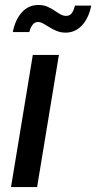

<svg xmlns="http://www.w3.org/2000/svg" viewBox="-20 -763 392 783"><path d="M24.9 0 113.8 -539.1H220.2L131.3 0ZM248 -629.9Q228.5 -629.9 211.9 -636.5Q195.3 -643.1 181.6 -651.9Q168 -660.6 156.2 -667Q144.5 -673.3 134.8 -673.3Q120.6 -673.3 111.8 -660.6Q103 -647.9 99.6 -632.3H32.2Q42 -682.6 69.1 -712.6Q96.2 -742.7 136.7 -742.7Q157.2 -742.7 173.1 -735.8Q189 -729 201.7 -720.2Q214.4 -711.4 226.1 -704.8Q237.8 -698.2 250 -698.2Q263.7 -698.2 272 -708.5Q280.3 -718.8 285.6 -740.2H352.1Q341.8 -688.5 314 -659.2Q286.1 -629.9 248 -629.9Z"/></svg>

Font: Inter 18pt Medium
Style: Italic
Weight: 500
Italic angle: -9.3988°
Designer: Rasmus Andersson
Foundry: rsms
Version: Version 4.001;git-66647c0bb